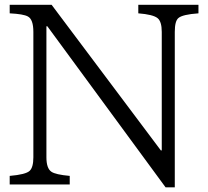

<svg xmlns="http://www.w3.org/2000/svg" viewBox="-20 -780 880 812"><path d="M21 -759.8H198.2L660.2 -144H664.1V-645Q664.1 -689.5 646 -703.6Q626.5 -718.8 564.9 -723.6V-759.8H819.3V-723.6Q751.5 -718.8 734.4 -703.6Q719.2 -690.9 719.2 -645V12.2H680.2L180.2 -668.9H176.3V-114.7Q176.3 -67.9 197.3 -53.7Q214.8 -41.5 274.9 -36.1V0H21V-36.1Q89.4 -42 105.5 -57.6Q121.1 -72.3 121.1 -114.7V-645Q121.1 -698.2 97.7 -710.4Q79.1 -720.7 21 -723.6Z"/></svg>

Font: BIZ UDPMincho
Style: Regular
Weight: 400
Designer: TypeBank Co., Ltd.
Foundry: Morisawa Inc.
Version: Version 1.06